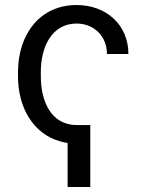

<svg xmlns="http://www.w3.org/2000/svg" viewBox="-20 -558 575 760"><path d="M337.4 -63H283.7C182.6 -63 141.6 -156.7 141.6 -254.9V-273.4C141.6 -370.1 183.6 -464.8 283.2 -464.8C351.1 -464.8 403.3 -415.5 403.3 -344.2H488.3C488.3 -460 400.4 -538.1 283.2 -538.1C135.7 -538.1 51.3 -419.4 51.3 -273.4V-254.9C51.3 -133.3 110.4 -30.3 214.8 0.5C225.1 3.9 236.3 6.3 247.6 7.8V182.1H337.4Z"/></svg>

Font: Bert Sans
Style: Regular
Weight: 400
Designer: Christian Robertson (Google), Cristiano Sobral
Foundry: Google, Cristiano Sobral
Version: Version 3.101